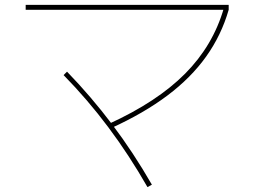

<svg xmlns="http://www.w3.org/2000/svg" viewBox="-20 -725 1040 785"><path d="M426 -219Q623 -309 737 -424Q851 -539 895 -691L915 -685Q885 -581 823 -494Q761 -407 664.5 -334.5Q568 -262 434 -201ZM583 40Q508 -91 423 -204.5Q338 -318 240 -418L254 -432Q352 -331 438.5 -216.5Q525 -102 601 30ZM85 -685V-705H915V-685Z"/></svg>

Font: M PLUS 1 Thin Thin
Style: Regular
Weight: 250
Version: Version 1.001